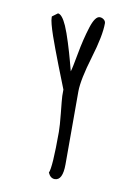

<svg xmlns="http://www.w3.org/2000/svg" viewBox="-79 -715 527 779"><g transform="rotate(10 184.0 -325.5)"><path d="M264.6 -499.5Q293 -593.3 293 -644Q293 -652.8 285.4 -658.9Q277.8 -665 268.6 -665Q249 -665 233.4 -615.7Q217.3 -564.9 206.1 -502.9Q194.8 -440.9 190.4 -428.2Q188 -437.5 179.4 -469.5Q170.9 -501.5 158.4 -541.3Q146 -581.1 134.8 -606.9Q115.7 -649.9 98.6 -650.9L76.2 -634.3V-628.9Q76.2 -611.3 94.7 -557.1Q110.4 -512.2 137 -443.6Q163.6 -375 173.8 -350.1V-324.2Q174.3 -310.1 180.2 -253.9Q185.5 -202.6 185.5 -177.7Q185.5 -30.8 174.3 -8.3Q184.1 13.7 202.1 13.7Q234.9 13.7 234.9 -53.2V-354.5Q235.4 -402.3 264.6 -499.5Z"/></g></svg>

Font: Amatica SC
Style: Bold
Weight: 400
Designer: Vernon Adams, Ben Nathan
Foundry: newtypography
Version: Version 2.000